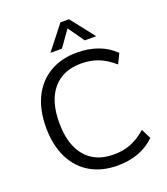

<svg xmlns="http://www.w3.org/2000/svg" viewBox="-165 -1040 1013 1163"><g transform="rotate(-20 342.0 -459.0)"><path d="M62 -357Q62 -469 102 -550.5Q142 -632 216.5 -676Q291 -720 392 -720Q466 -720 527.5 -697.5Q589 -675 634 -630L603 -567Q552 -611 502.5 -630Q453 -649 393 -649Q276 -649 211.5 -573Q147 -497 147 -357Q147 -216 211 -139.5Q275 -63 393 -63Q453 -63 502.5 -82Q552 -101 603 -145L634 -82Q589 -37 527.5 -14.5Q466 8 392 8Q291 8 216.5 -36Q142 -80 102 -162.5Q62 -245 62 -357ZM316 -773H242L362 -926H417L537 -773H463L390 -877Z"/></g></svg>

Font: Muli
Style: Regular
Weight: 400
Designer: Vernon Adams
Foundry: Vernon Adams
Version: Version 2.000